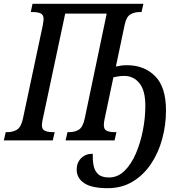

<svg xmlns="http://www.w3.org/2000/svg" viewBox="-38 -734 935 1004"><path d="M525 250Q441 250 402 223.5Q363 197 363 153Q363 117 386 93.5Q409 70 447 70Q446 101 451 129.5Q456 158 474.5 176Q493 194 532 194Q578 194 613.5 159Q649 124 673 67.5Q697 11 709.5 -54Q722 -119 722 -180Q722 -261 691 -299Q660 -337 612 -337Q593 -337 580 -334.5Q567 -332 555 -330L509 -112Q507 -104 506 -94.5Q505 -85 505 -80Q505 -57 520.5 -50Q536 -43 560 -43H571L561 0H305L315 -43H325Q352 -43 373.5 -55.5Q395 -68 405 -114L520 -663H303L186 -113Q184 -104 182.5 -94.5Q181 -85 181 -80Q181 -57 197 -50Q213 -43 238 -43H248L238 0H-18L-8 -43H2Q28 -43 50 -55.5Q72 -68 82 -114L186 -603Q187 -612 188.5 -620.5Q190 -629 190 -634Q190 -657 174.5 -664Q159 -671 134 -671H123L132 -714H712L702 -671H692Q665 -671 643.5 -658.5Q622 -646 613 -600L568 -386Q581 -389 594.5 -391Q608 -393 626 -393Q716 -393 773 -336Q830 -279 830 -156Q830 -81 810.5 -8.5Q791 64 752 122.5Q713 181 656 215.5Q599 250 525 250Z"/></svg>

Font: Noto Serif ExtraCondensed Medium
Style: Italic
Weight: 500
Width: 2
Italic angle: -12°
Designer: Monotype Design Team
Foundry: Monotype Imaging Inc.
Version: Version 2.013; ttfautohint (v1.8.4.7-5d5b)